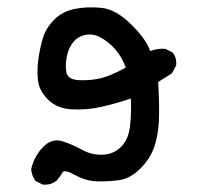

<svg xmlns="http://www.w3.org/2000/svg" viewBox="-20 -493 540 521"><path d="M95.7 7.8 76.2 -2Q66.4 -15.6 64.5 -33.2Q72.3 -68.4 96.7 -93.8Q121.1 -119.1 150.4 -109.4Q179.7 -99.6 204.1 -85.9Q228.5 -72.3 258.3 -73.2Q288.1 -74.2 308.6 -94.7Q329.1 -115.2 333 -151.9Q336.9 -188.5 335 -225.6Q293.9 -211.9 255.4 -203.1Q216.8 -194.3 175.8 -196.3Q134.8 -198.2 110.4 -222.7Q85.9 -247.1 83 -275.4Q80.1 -303.7 84 -332Q87.9 -360.4 95.7 -387.7Q103.5 -415 126 -438.5Q148.4 -461.9 182.6 -468.8Q216.8 -475.6 255.4 -471.7Q293.9 -467.8 335 -427.7Q376 -387.7 387.7 -354.5Q409.2 -362.3 428.7 -360.4L448.2 -350.6Q460 -336.9 458 -315.4L446.3 -293.9L409.2 -270.5Q413.1 -205.1 411.1 -165Q409.2 -125 398.4 -93.8Q387.7 -62.5 360.4 -35.2Q333 -7.8 301.3 -3.9Q269.5 0 241.2 -1Q212.9 -2 183.6 -18.1Q154.3 -34.2 149.4 -24.9Q144.5 -15.6 134.8 -3.9Q119.1 9.8 95.7 7.8ZM321.3 -309.6Q305.7 -351.6 274.9 -376.5Q244.1 -401.4 219.7 -399.4Q195.3 -397.5 180.7 -380.9Q166 -364.3 161.1 -338.9Q156.2 -313.5 160.6 -294.9Q165 -276.4 196.8 -275.4Q228.5 -274.4 255.4 -281.2Q282.2 -288.1 321.3 -309.6Z"/></svg>

Font: NaikaiFont
Style: Regular
Weight: 400
Version: Version 1.67